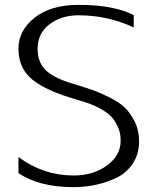

<svg xmlns="http://www.w3.org/2000/svg" viewBox="-20 -751 628 791"><path d="M531 -689V-638Q423 -688 304 -688Q233 -688 184 -651Q135 -614 135 -550Q135 -490 173 -457.5Q211 -425 291 -403Q336 -389 362 -380Q388 -371 429.5 -350.5Q471 -330 494 -308Q517 -286 535 -250Q553 -214 553 -170Q553 -115 525.5 -75Q498 -35 453.5 -15.5Q409 4 367 12Q325 20 283 20Q141 20 56 -38V-104Q159 -28 283 -28Q365 -28 421 -69.5Q477 -111 477 -170Q477 -193 472 -211Q467 -229 451 -254.5Q435 -280 395 -302.5Q355 -325 294 -341H295Q172 -376 114 -422.5Q56 -469 56 -551Q56 -625 122.5 -678Q189 -731 305 -731Q447 -731 531 -689Z"/></svg>

Font: Afta sans
Style: Regular
Weight: 400
Designer: par.qink
Foundry: Oriol Esparraguera Font
Version: Version 1.000